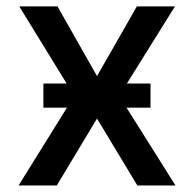

<svg xmlns="http://www.w3.org/2000/svg" viewBox="-20 -565 591 585"><path d="M514.6 0H398.4L275.6 -203.8L153.1 0H36.6L206.3 -272.7L38.7 -545.5H155.2L275.6 -333.1L397 -545.5H513.1L343 -272.7ZM438.6 -236.9H112.2V-310.4H438.6Z"/></svg>

Font: Linik Sans Medium
Style: Regular
Weight: 500
Designer: Rasmus Andersson (font), Cristiano Sobral (main changes)
Foundry: rsms
Version: Version 3.018;June 1, 2022;FontCreator 14.0.0.2814 64-bit; t